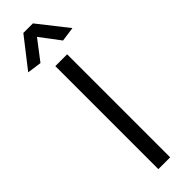

<svg xmlns="http://www.w3.org/2000/svg" viewBox="-319 -895 896 896"><g transform="rotate(-45 129.0 -447.5)"><path d="M171 0V-680H93V0ZM129 -837 203 -739 275 -749 160 -895H97L-17 -749L54 -739Z"/></g></svg>

Font: Catamaran
Style: Regular
Weight: 400
Designer: Pria Ravichandran
Version: Version 2.000